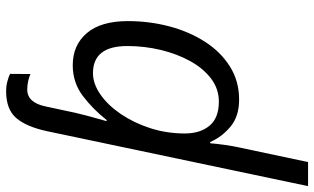

<svg xmlns="http://www.w3.org/2000/svg" viewBox="-244 -583 1045 639"><g transform="rotate(-90 278.5 -263.5)"><path d="M-21.5 239.3 161.6 -630.4Q176.3 -698.2 205.1 -731.9Q233.9 -765.6 294.4 -765.6Q312 -765.6 328.1 -761.2Q344.2 -756.8 352.1 -752.4L351.6 -684.6Q343.8 -688.5 329.8 -691.9Q315.9 -695.3 299.8 -695.3Q256.3 -695.3 243.7 -633.8L231.4 -576.7Q223.1 -534.7 213.1 -497.3Q203.1 -460 194.8 -431.2H198.7Q233.9 -476.1 278.3 -510Q322.8 -543.9 380.9 -543.9Q447.8 -543.9 487.8 -497.1Q527.8 -450.2 527.8 -360.4Q527.8 -289.1 510.3 -222.7Q492.7 -156.2 459 -103.8Q425.3 -51.3 376.7 -20.8Q328.1 9.8 266.6 9.8Q210.4 9.8 176 -19.3Q141.6 -48.3 125.5 -86.4H121.1Q120.1 -69.3 116 -39.8Q111.8 -10.3 107.4 9.3L58.6 239.3ZM259.8 -57.6Q302.2 -57.6 336.4 -83.5Q370.6 -109.4 394.8 -153.3Q418.9 -197.3 431.9 -251.5Q444.8 -305.7 444.8 -362.3Q444.8 -476.6 354.5 -476.6Q319.3 -476.6 283.7 -451.9Q248 -427.2 218.8 -384.3Q189.5 -341.3 171.6 -286.4Q153.8 -231.4 153.8 -170.9Q153.8 -119.6 179.7 -88.6Q205.6 -57.6 259.8 -57.6Z"/></g></svg>

Font: Open Sans
Style: Italic
Weight: 400
Italic angle: -12°
Designer: Monotype Design Team
Foundry: Monotype Imaging Inc.
Version: Version 3.000; ttfautohint (v1.8.4)